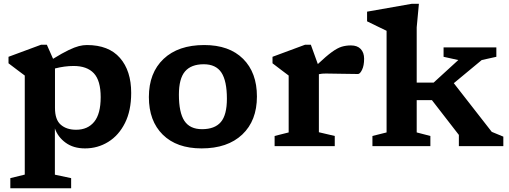

<svg xmlns="http://www.w3.org/2000/svg" viewBox="-20 -764 2660 1004"><path d="M352 167.5V220.5H34V167.5L109.5 149V-369Q99.5 -376.5 76 -394Q52.5 -411.5 24.5 -433V-467L194.5 -530H225L257.5 -456.5Q307 -487 339 -502.2Q371 -517.5 392.8 -523Q414.5 -528.5 434.5 -528.5Q548.5 -528.5 607.2 -461.2Q666 -394 666 -278Q666 -185.5 633.5 -120.8Q601 -56 546 -22Q491 12 424.5 12Q364 12 323.2 -17.8Q282.5 -47.5 267 -92.5V149.5ZM506.5 -256Q506.5 -342.5 470.8 -380.8Q435 -419 365 -419Q318 -419 267.5 -406V-199.5Q267.5 -138 297.8 -111.8Q328 -85.5 378 -85.5Q438.5 -85.5 472.5 -127Q506.5 -168.5 506.5 -256Z M1034 12Q904 12 831.2 -59.8Q758.5 -131.5 758.5 -256.5Q758.5 -383 835.2 -455.8Q912 -528.5 1048 -528.5Q1178.5 -528.5 1251 -456.5Q1323.5 -384.5 1323.5 -259.5Q1323.5 -133 1246.8 -60.5Q1170 12 1034 12ZM1036.5 -88.5Q1103 -88.5 1134.8 -125.8Q1166.5 -163 1166.5 -247.5Q1166.5 -341 1137.8 -384.5Q1109 -428 1045.5 -428Q979.5 -428 947.5 -390.5Q915.5 -353 915.5 -269Q915.5 -175.5 944.2 -132Q973 -88.5 1036.5 -88.5Z M1815 -526.5Q1848.5 -526.5 1866.2 -507.8Q1884 -489 1884 -457Q1884 -421 1873.2 -399Q1862.5 -377 1852 -377Q1808 -377 1767.5 -378.2Q1727 -379.5 1684.5 -379.5Q1673.5 -379.5 1664.8 -378.8Q1656 -378 1647.5 -376V-72.5L1730.5 -53V0H1416V-53L1489.5 -71.5V-369Q1480 -376.5 1456.2 -394Q1432.5 -411.5 1405 -433V-467L1575 -530H1605.5L1642 -429Q1686.5 -471 1715.5 -492Q1744.5 -513 1767 -519.8Q1789.5 -526.5 1815 -526.5Z M2159 -71.5 2230.5 -53V0H1927.5V-53L2001.5 -71.5V-603Q1991.5 -608 1960 -623Q1928.5 -638 1899.5 -652.5V-703L2132.5 -744H2170.5L2159 -621V-332H2247.5L2376.5 -450L2299.5 -467V-516H2575.5V-467L2499 -450L2353 -329L2551.5 -74.5L2612 -49.5V0H2379.5V-49.5V-58.5L2238.5 -240.5H2159Z"/></svg>

Font: Newsreader Caption SemiBold
Style: Regular
Weight: 600
Designer: Hugues Gentile
Foundry: Production Type
Version: Version 1.001